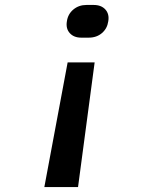

<svg xmlns="http://www.w3.org/2000/svg" viewBox="-20 -575 640 775"><path d="M308 -423Q278 -423 261.5 -441.5Q245 -460 250 -489Q254 -518 276 -536.5Q298 -555 329 -555H358Q389 -555 405.5 -536.5Q422 -518 417 -489Q413 -460 391.5 -441.5Q370 -423 338 -423ZM159 180 253 -323H362L295 180Z"/></svg>

Font: JetBrains Mono NL
Style: Bold Italic
Weight: 700
Italic angle: -9°
Designer: Philipp Nurullin, Konstantin Bulenkov
Foundry: JetBrains
Version: Version 2.304; ttfautohint (v1.8.4.7-5d5b)